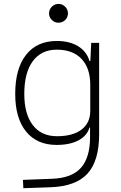

<svg xmlns="http://www.w3.org/2000/svg" viewBox="-20 -739 626 992"><path d="M100.6 233.4 98.6 190.4 250 184.6Q352.1 180.7 398.7 127.4Q445.3 74.2 445.3 -30.3V-80.1H442.4Q429.7 -37.1 385.3 -13.7Q340.8 9.8 272.5 9.8Q170.9 9.8 114.7 -59.3Q58.6 -128.4 58.6 -253.9Q58.6 -384.3 114.7 -455.8Q170.9 -527.3 273.4 -527.3Q339.4 -527.3 383.5 -500.2Q427.7 -473.1 442.4 -423.8H446.8L451.2 -517.6H492.2V-45.9Q492.2 92.3 431.9 158.2Q371.6 224.1 240.2 228.5ZM105.5 -253.9Q105.5 -149.4 149.7 -92.3Q193.8 -35.2 274.4 -35.2Q356.4 -35.2 401.4 -69.6Q446.3 -104 446.3 -166V-300.8Q446.3 -387.2 401.1 -434.8Q356 -482.4 273.4 -482.4Q193.4 -482.4 149.4 -422.9Q105.5 -363.3 105.5 -253.9ZM282.2 -621.6Q262.2 -621.6 247.8 -635.7Q233.4 -649.9 233.4 -669.9Q233.4 -689.9 247.8 -704.3Q262.2 -718.8 282.2 -718.8Q302.2 -718.8 316.7 -704.3Q331.1 -689.9 331.1 -669.9Q331.1 -649.9 316.7 -635.7Q302.2 -621.6 282.2 -621.6Z"/></svg>

Font: Caskaydia Cove ExtraLight
Style: Regular
Weight: 200
Monospace: yes
Designer: Aaron Bell
Foundry: Saja Typeworks
Version: Version 4.300; ttfautohint (v1.8.3)